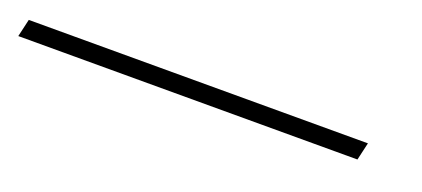

<svg xmlns="http://www.w3.org/2000/svg" viewBox="-70 -120 584 266"><g transform="rotate(20 221.5 13.0)"><path d="M-57 26 -51 0H449L443 26Z"/></g></svg>

Font: Montserrat Thin ExtraLight
Style: Italic
Weight: 250
Italic angle: -11.3°
Version: Version 9.000